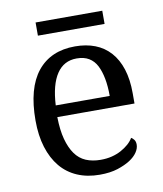

<svg xmlns="http://www.w3.org/2000/svg" viewBox="-74 -686 643 756"><g transform="rotate(-10 247.0 -308.0)"><path d="M253.4 -457Q202.1 -457 173.6 -414.3Q145 -371.6 140.6 -289.1H356.4Q356.4 -327.6 350.6 -358.4Q344.7 -389.2 333.5 -411.1Q322.3 -433.1 302.5 -445.1Q282.7 -457 253.4 -457ZM264.6 9.8Q214.8 9.8 175 -7.3Q135.3 -24.4 108.2 -57.1Q81.1 -89.8 66.4 -137Q51.8 -184.1 51.8 -244.1Q51.8 -373 104.7 -439Q157.7 -504.9 255.4 -504.9Q299.8 -504.9 335.2 -491.2Q370.6 -477.5 395.8 -449.5Q420.9 -421.4 434.1 -380.1Q447.3 -338.9 447.3 -284.2V-242.7H138.7Q139.6 -190.4 149.4 -154.1Q159.2 -117.7 176.3 -93.5Q193.4 -69.3 219.2 -58.3Q245.1 -47.4 278.3 -47.4Q302.2 -47.4 322.8 -52.5Q343.3 -57.6 360.4 -66.9Q377.4 -76.2 390.4 -87.6Q403.3 -99.1 410.6 -111.8Q416.5 -108.9 422.1 -101.6Q427.7 -94.2 427.7 -82Q427.7 -66.9 417.2 -51.3Q406.7 -35.6 386.7 -22.7Q366.7 -9.8 336.7 0Q306.6 9.8 264.6 9.8ZM385.7 -571.8H119.1V-624.5H385.7Z"/></g></svg>

Font: MUA Office
Style: Regular
Weight: 400
Designer: Khon Soe Zaw Thu
Foundry: Myanmar Unicode
Version: Version 2.10 June 24, 2017